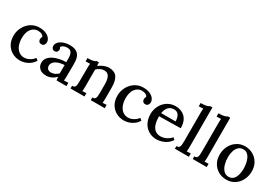

<svg xmlns="http://www.w3.org/2000/svg" viewBox="40 -1700 3797 2660"><g transform="rotate(30 1938.0 -369.5)"><path d="M284 16Q217 16 161 -14.5Q105 -45 71.5 -102Q38 -159 38 -240Q38 -294 57 -343.5Q76 -393 110.5 -432Q145 -471 192.5 -493.5Q240 -516 298 -516Q357 -516 399 -498Q441 -480 463.5 -451Q486 -422 486 -388Q486 -364 472 -346Q458 -328 432 -328Q403 -327 391 -345.5Q379 -364 379 -380Q379 -389 382 -400.5Q385 -412 393 -421Q385 -442 367 -452Q349 -462 330 -465Q311 -468 298 -468Q237 -467 195.5 -415.5Q154 -364 154 -267Q154 -205 172.5 -156Q191 -107 227 -78Q263 -49 313 -48Q358 -48 400 -71.5Q442 -95 468 -131L500 -103Q471 -58 433.5 -32Q396 -6 357.5 5Q319 16 284 16Z M864 0Q862 -16 861 -28Q860 -40 858 -53Q824 -19 785 -1.5Q746 16 704 16Q632 16 595.5 -19.5Q559 -55 559 -108Q559 -154 586 -188Q613 -222 657 -243.5Q701 -265 753 -275.5Q805 -286 855 -286V-345Q855 -377 849 -404.5Q843 -432 824.5 -449.5Q806 -467 767 -467Q741 -468 715 -457.5Q689 -447 675 -423Q683 -415 685.5 -404.5Q688 -394 688 -385Q688 -371 676 -353.5Q664 -336 635 -337Q611 -337 598.5 -353.5Q586 -370 586 -392Q586 -428 612.5 -456Q639 -484 685 -500Q731 -516 788 -516Q874 -516 916.5 -471Q959 -426 959 -329Q959 -293 959 -260Q959 -227 958.5 -194Q958 -161 958 -124Q958 -109 957 -90Q956 -71 954 -50Q971 -51 989 -52Q1007 -53 1023 -53V0ZM855 -240Q823 -238 789.5 -231Q756 -224 729 -210Q702 -196 685.5 -174Q669 -152 669 -121Q671 -87 691.5 -71Q712 -55 740 -55Q775 -55 802 -68.5Q829 -82 855 -106Q854 -117 854 -128.5Q854 -140 854 -153Q854 -162 854.5 -186.5Q855 -211 855 -240Z M1088 0V-42Q1118 -42 1130 -56Q1142 -70 1144.5 -95Q1147 -120 1147 -153L1148 -361Q1148 -377 1148.5 -395.5Q1149 -414 1152 -432Q1134 -431 1115.5 -430.5Q1097 -430 1081 -429V-482Q1126 -482 1151.5 -486.5Q1177 -491 1190.5 -497Q1204 -503 1211 -510H1247Q1248 -501 1248.5 -493Q1249 -485 1249.5 -476Q1250 -467 1251 -453Q1273 -471 1299 -485Q1325 -499 1353.5 -507.5Q1382 -516 1408 -516Q1497 -516 1536.5 -462Q1576 -408 1576 -293V-124Q1576 -106 1575 -87.5Q1574 -69 1572 -50Q1588 -51 1604.5 -51.5Q1621 -52 1635 -53V0H1412V-42Q1442 -42 1454 -56Q1466 -70 1468.5 -95Q1471 -120 1471 -153V-293Q1470 -372 1445.5 -412Q1421 -452 1367 -451Q1335 -451 1304 -435Q1273 -419 1252 -396Q1252 -386 1252 -374.5Q1252 -363 1252 -351V-124Q1252 -106 1251 -87.5Q1250 -69 1248 -50Q1264 -51 1280.5 -51.5Q1297 -52 1311 -53V0Z M1946 16Q1879 16 1823 -14.5Q1767 -45 1733.5 -102Q1700 -159 1700 -240Q1700 -294 1719 -343.5Q1738 -393 1772.5 -432Q1807 -471 1854.5 -493.5Q1902 -516 1960 -516Q2019 -516 2061 -498Q2103 -480 2125.5 -451Q2148 -422 2148 -388Q2148 -364 2134 -346Q2120 -328 2094 -328Q2065 -327 2053 -345.5Q2041 -364 2041 -380Q2041 -389 2044 -400.5Q2047 -412 2055 -421Q2047 -442 2029 -452Q2011 -462 1992 -465Q1973 -468 1960 -468Q1899 -467 1857.5 -415.5Q1816 -364 1816 -267Q1816 -205 1834.5 -156Q1853 -107 1889 -78Q1925 -49 1975 -48Q2020 -48 2062 -71.5Q2104 -95 2130 -131L2162 -103Q2133 -58 2095.5 -32Q2058 -6 2019.5 5Q1981 16 1946 16Z M2469 16Q2399 16 2343.5 -16.5Q2288 -49 2256 -108.5Q2224 -168 2224 -249Q2224 -319 2255.5 -380Q2287 -441 2344 -478.5Q2401 -516 2476 -516Q2518 -516 2555.5 -503Q2593 -490 2622.5 -462.5Q2652 -435 2669 -391.5Q2686 -348 2686 -286L2342 -280Q2342 -212 2357.5 -159Q2373 -106 2408 -77Q2443 -48 2499 -48Q2526 -48 2556.5 -57.5Q2587 -67 2614.5 -85Q2642 -103 2661 -128L2692 -101Q2662 -56 2623 -30.5Q2584 -5 2543.5 5.5Q2503 16 2469 16ZM2346 -332H2577Q2577 -370 2566.5 -400.5Q2556 -431 2534 -449Q2512 -467 2478 -467Q2425 -467 2391 -433.5Q2357 -400 2346 -332Z M2758 -42Q2788 -42 2800 -56Q2812 -70 2814.5 -95Q2817 -120 2817 -153V-605Q2817 -622 2817.5 -639.5Q2818 -657 2820 -677Q2803 -676 2784 -675.5Q2765 -675 2750 -674V-727Q2795 -727 2821.5 -731.5Q2848 -736 2862.5 -742Q2877 -748 2884 -755H2922V-124Q2922 -106 2921 -87.5Q2920 -69 2918 -50Q2934 -51 2950.5 -51.5Q2967 -52 2981 -53V0H2758Z M3043 -42Q3073 -42 3085 -56Q3097 -70 3099.5 -95Q3102 -120 3102 -153V-605Q3102 -622 3102.5 -639.5Q3103 -657 3105 -677Q3088 -676 3069 -675.5Q3050 -675 3035 -674V-727Q3080 -727 3106.5 -731.5Q3133 -736 3147.5 -742Q3162 -748 3169 -755H3207V-124Q3207 -106 3206 -87.5Q3205 -69 3203 -50Q3219 -51 3235.5 -51.5Q3252 -52 3266 -53V0H3043Z M3587 16Q3516 16 3459 -16Q3402 -48 3368.5 -105.5Q3335 -163 3335 -238Q3335 -319 3368.5 -381.5Q3402 -444 3459 -480Q3516 -516 3586 -516Q3657 -516 3714 -483.5Q3771 -451 3804.5 -393.5Q3838 -336 3838 -261Q3838 -182 3805 -119Q3772 -56 3715.5 -20Q3659 16 3587 16ZM3594 -34Q3642 -35 3669.5 -64Q3697 -93 3709 -138.5Q3721 -184 3721 -233Q3721 -276 3713.5 -317.5Q3706 -359 3690 -393Q3674 -427 3648 -447.5Q3622 -468 3585 -467Q3538 -467 3508.5 -438Q3479 -409 3465.5 -363.5Q3452 -318 3452 -267Q3452 -208 3467 -155Q3482 -102 3513.5 -68Q3545 -34 3594 -34Z"/></g></svg>

Font: Lora Medium
Style: Regular
Weight: 500
Designer: Olga Karpushina, Alexei Vanyashin (Cyrillic)
Foundry: Cyreal
Version: Version 3.004